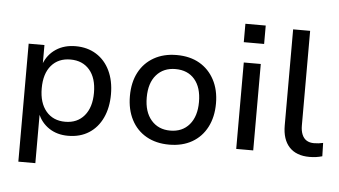

<svg xmlns="http://www.w3.org/2000/svg" viewBox="-57 -812 1926 1091"><g transform="rotate(5 906.0 -266.5)"><path d="M83 180V-493H173V-385H171Q192 -440 239 -471Q286 -502 351 -502Q418 -502 468.5 -470.5Q519 -439 546.5 -381.5Q574 -324 574 -247Q574 -171 547 -113Q520 -55 470 -23Q420 9 351 9Q288 9 242.5 -21.5Q197 -52 177 -103H180V180ZM328 -69Q397 -69 437 -116.5Q477 -164 477 -247Q477 -331 437 -377.5Q397 -424 328 -424Q259 -424 219 -377.5Q179 -331 179 -247Q179 -164 219 -116.5Q259 -69 328 -69Z M928 9Q853 9 797.5 -22.5Q742 -54 712 -112Q682 -170 682 -247Q682 -325 712 -382Q742 -439 797.5 -470.5Q853 -502 927 -502Q1003 -502 1057.5 -470.5Q1112 -439 1142.5 -381.5Q1173 -324 1173 -247Q1173 -170 1143 -112Q1113 -54 1058 -22.5Q1003 9 928 9ZM927 -71Q996 -71 1036 -118Q1076 -165 1076 -247Q1076 -330 1036.5 -376Q997 -422 927 -422Q859 -422 818.5 -376Q778 -330 778 -247Q778 -165 818.5 -118Q859 -71 927 -71Z M1300 -608V-713H1416V-608ZM1310 0V-493H1407V0Z M1728 9Q1653 9 1613 -34Q1573 -77 1573 -157V-705H1670V-165Q1670 -135 1679 -113.5Q1688 -92 1705 -81.5Q1722 -71 1747 -71Q1761 -71 1773.5 -72.5Q1786 -74 1799 -77L1801 -1Q1783 4 1766 6.5Q1749 9 1728 9Z"/></g></svg>

Font: Nunito Sans 12pt ExtraLight 9pt Medium
Style: Regular
Weight: 500
Version: Version 3.101;gftools[0.9.27]